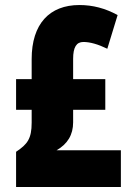

<svg xmlns="http://www.w3.org/2000/svg" viewBox="-20 -744 535 764"><path d="M296 -724C177 -724 106 -649 106 -509V-429H44V-307H106V-256C106 -192 89 -170 44 -140V0H461V-146H205C249 -171 271 -208 271 -257V-307H399V-429H271V-510C271 -556 284 -577 312 -577C338 -577 370 -568 407 -550L448 -684C399 -711 349 -724 296 -724Z"/></svg>

Font: Noto Sans Hebrew ExtraCondensed Black
Style: Regular
Weight: 900
Width: 2
Designer: Monotype Design Team
Foundry: Monotype Imaging Inc.
Version: Version 2.004